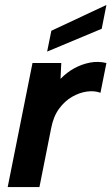

<svg xmlns="http://www.w3.org/2000/svg" viewBox="-20 -754 449 774"><path d="M111 -500H227L224 -436Q249 -462 279 -478.5Q309 -495 342 -501.5Q375 -508 409 -500L385 -380Q361 -389 331 -385Q301 -381 271 -364Q241 -347 218 -315.5Q195 -284 186 -236L139 0H11ZM409 -734 390 -638 170 -546 187 -630Z"/></svg>

Font: Albert Sans
Style: Bold Italic
Weight: 700
Italic angle: -11.25°
Designer: Andreas Rasmussen
Foundry: a.Foundry
Version: Version 1.025